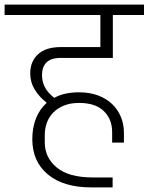

<svg xmlns="http://www.w3.org/2000/svg" viewBox="-40 -718 644 832"><path d="M355 94Q235 94 167.5 38Q100 -18 100 -115Q100 -164 115.5 -204Q131 -244 162 -272V-273Q129 -299 110 -330.5Q91 -362 91 -400Q91 -452 125 -483Q159 -514 223 -514H395V-653H-20V-698H584V-653H449V-467H224Q181 -467 161.5 -447.5Q142 -428 142 -393Q142 -365 154 -341Q166 -317 195 -294Q238 -318 302 -318Q348 -318 384.5 -304.5Q421 -291 446 -267Q471 -243 484 -211Q497 -179 497 -143V-100H446V-145Q446 -202 409.5 -237Q373 -272 303 -272Q265 -272 237 -260.5Q209 -249 190.5 -230Q172 -211 163 -186Q154 -161 154 -134V-101Q154 -35 206 8Q258 51 363 51H448V94Z"/></svg>

Font: IBM Plex Sans Devanagari Light
Style: Regular
Weight: 300
Designer: Mike Abbink, Paul van der Laan, Pieter van Rosmalen, Erin McLaughlin
Foundry: Bold Monday
Version: Version 1.1